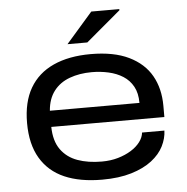

<svg xmlns="http://www.w3.org/2000/svg" viewBox="-52 -775 819 839"><g transform="rotate(-5 357.0 -356.0)"><path d="M363 12Q266 12 198 -17.5Q130 -47 93.5 -108.5Q57 -170 57 -263Q57 -355 92.5 -416Q128 -477 196 -508Q264 -539 360 -539Q461 -539 527 -507Q593 -475 625 -418.5Q657 -362 657 -286V-237H161Q162 -175 189 -137.5Q216 -100 262 -83.5Q308 -67 368 -67Q407 -67 439.5 -76.5Q472 -86 497 -101.5Q522 -117 537 -137Q552 -157 554 -178H652Q651 -144 634 -110Q617 -76 581.5 -48.5Q546 -21 491.5 -4.5Q437 12 363 12ZM161 -308H554Q554 -351 538 -380Q522 -409 494.5 -426.5Q467 -444 431.5 -452Q396 -460 358 -460Q304 -460 260.5 -444Q217 -428 191 -394Q165 -360 161 -308ZM263 -591 379 -724H502V-719L350 -591Z"/></g></svg>

Font: Archivo Expanded
Style: Regular
Weight: 400
Width: 7
Designer: Hector Gatti
Foundry: Omnibus-Type
Version: Version 2.001